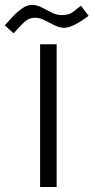

<svg xmlns="http://www.w3.org/2000/svg" viewBox="-85 -768 384 788"><path d="M58.1 -695.3Q33.2 -695.3 14.6 -677.2Q-3.9 -659.2 -29.3 -631.3L-65.4 -664.1Q-49.3 -682.1 -30.8 -701.7Q-12.2 -721.2 7.6 -734.6Q27.3 -748 46.4 -748Q66.4 -748 86.4 -737.5Q106.4 -727.1 126.7 -716.6Q147 -706.1 168 -706.1Q184.6 -706.1 195.1 -709Q205.6 -711.9 216.8 -720.5Q228 -729 247.1 -744.6L278.8 -703.1Q212.9 -653.8 178.7 -653.8Q159.7 -653.8 139.2 -664.1Q118.7 -674.3 98.1 -684.8Q77.6 -695.3 58.1 -695.3ZM79.6 -586.4H147.5V-0.5H79.6Z"/></svg>

Font: Vazir Light WOL-UI
Style: Light-WOL-UI
Weight: 300
Designer: Saber Rastikerdar
Foundry: Saber Rastikerdar
Version: Version 30.1.0